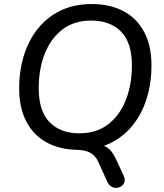

<svg xmlns="http://www.w3.org/2000/svg" viewBox="-20 -734 811 952"><path d="M592 135Q601 153 597.5 166.5Q594 180 583.5 188Q573 196 559.5 197.5Q546 199 533.5 192Q521 185 513 169L467 68Q454 38 427.5 23.5Q401 9 359 9L438 -22Q480 -21 507.5 -5Q535 11 555 55ZM371 9Q281 9 214.5 -26Q148 -61 111.5 -129.5Q75 -198 75 -295Q75 -384 99 -460.5Q123 -537 169.5 -594Q216 -651 282.5 -682.5Q349 -714 435 -714Q525 -714 591.5 -679Q658 -644 694.5 -576Q731 -508 731 -411Q731 -321 707 -244.5Q683 -168 636.5 -111Q590 -54 523.5 -22.5Q457 9 371 9ZM373 -73Q458 -73 515.5 -117Q573 -161 603.5 -237Q634 -313 634 -410Q634 -522 580.5 -577Q527 -632 432 -632Q348 -632 290.5 -588.5Q233 -545 202.5 -469Q172 -393 172 -296Q172 -183 226 -128Q280 -73 373 -73Z"/></svg>

Font: Nunito ExtraLight Medium
Style: Italic
Weight: 500
Italic angle: -9°
Version: Version 3.602